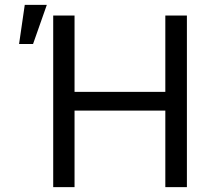

<svg xmlns="http://www.w3.org/2000/svg" viewBox="-20 -771 867 791"><path d="M199.2 -707H287.1V-392.6H661.1V-707H750V0H661.1V-315.4H287.1V0H199.2ZM82 -751H172.9L116.2 -589.8H58.6Z"/></svg>

Font: Pretendard JP
Style: Regular
Weight: 400
Designer: Base glyphs from Inter by Rasmus Andersson; Hangeul glyphs from Noto Sans CJK(Source Han Sans) by Jang Soo-young and Kan
Foundry: Kil Hyung-jin
Version: Version 1.309